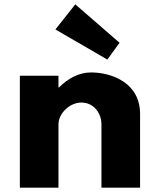

<svg xmlns="http://www.w3.org/2000/svg" viewBox="-20 -860 733 880"><path d="M248 0V-290C248 -341 300 -390 353 -390C410 -390 445 -341 445 -290V0H622V-338C622 -481 491 -528 397 -528C341 -528 290 -499 250 -459H248V-513H71V0ZM528 -664 325 -840 234 -725 472 -587Z"/></svg>

Font: Sztylet
Style: Bd
Weight: 700
Foundry: Cannot Into Space Fonts, PlusOne Fonts
Version: Version 0.12